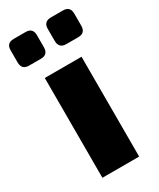

<svg xmlns="http://www.w3.org/2000/svg" viewBox="-197 -769 684 828"><g transform="rotate(-30 145.5 -355.0)"><path d="M23 -710H82Q118 -710 118 -674V-614Q118 -577 82 -577H23Q-13 -577 -13 -614V-674Q-13 -710 23 -710ZM209 -710H268Q304 -710 304 -674V-614Q304 -577 268 -577H209Q172 -577 172 -614V-674Q172 -710 209 -710ZM238 0H55V-497H238Z"/></g></svg>

Font: Ezarion Extra Bold
Style: Regular
Weight: 800
Designer: Natanael Gama
Version: Version 1.001;PS 001.001;hotconv 1.0.70;makeotf.lib2.5.58329